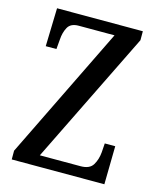

<svg xmlns="http://www.w3.org/2000/svg" viewBox="-108 -791 719 869"><g transform="rotate(15 251.0 -357.0)"><path d="M30 0V-41L334 -663H166Q129 -663 115.5 -638.5Q102 -614 100 -581L96 -535H46L51 -714H453V-672L148 -51H339Q381 -51 396.5 -76.5Q412 -102 415 -136L418 -179H467L464 0Z"/></g></svg>

Font: Noto Serif Myanmar ExtraCondensed Medium
Style: Regular
Weight: 500
Width: 2
Designer: Ben Mitchell and the Monotype Design Team
Foundry: Monotype Imaging Inc.
Version: Version 2.106; ttfautohint (v1.8.4.7-5d5b)